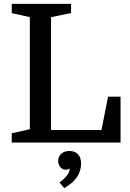

<svg xmlns="http://www.w3.org/2000/svg" viewBox="-20 -740 674 997"><path d="M245 -651V-65H507L541 -238H606V0H41V-48L135 -69V-651L41 -672V-720H349V-672ZM341 44Q369 44 385 61Q401 78 401 109Q401 148 380 179Q359 210 314 237L289 208Q317 186 329 169.5Q341 153 342 137L339 135Q335 141 321 141Q304 141 293 127.5Q282 114 282 96Q282 73 298 58.5Q314 44 341 44Z"/></svg>

Font: Domine Medium
Style: Regular
Weight: 500
Designer: Pablo Impallari, Rodrigo Fuenzalida, Brenda Gallo
Foundry: Pablo Impallari, Rodrigo Fuenzalida, Brenda Gallo
Version: Version 2.000